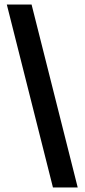

<svg xmlns="http://www.w3.org/2000/svg" viewBox="-20 -707 372 845"><path d="M119 -687 322 118H213L10 -687Z"/></svg>

Font: Grenze Gotisch ExtraBold
Style: Regular
Weight: 800
Designer: Renata Polastri
Foundry: Omnibus-Type
Version: Version 1.001